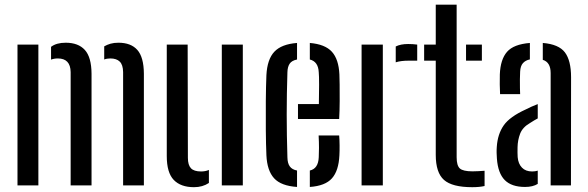

<svg xmlns="http://www.w3.org/2000/svg" viewBox="-20 -790 2504 818"><path d="M504.5 0V-483Q504 -514 490.2 -527.5Q476.5 -541 450 -541Q435 -541 424 -536.5V-592.5Q436 -599.5 450.8 -603.8Q465.5 -608 484.5 -608Q538 -608 565.2 -577.2Q592.5 -546.5 593 -476V0ZM281 0V-483Q280 -541 226.5 -541Q210.5 -541 197.5 -536V-590.5Q220.5 -608 260 -608Q313.5 -608 341.5 -577.2Q369.5 -546.5 370 -476V0ZM54.5 0V-600H143.5V0Z M690.5 -125V-600H779.5L780.5 -117.5Q780.5 -87 793.5 -73.2Q806.5 -59.5 836.5 -59.5Q855.5 -59.5 870 -66V-10.5Q843 7.5 806.5 7.5Q750 7.5 720.2 -23.5Q690.5 -54.5 690.5 -125ZM925 0V-600H1014.5V0Z M1115 -128.5Q1113 -174.5 1112.5 -236Q1112 -297.5 1112.5 -360Q1113 -422.5 1115 -470Q1118.5 -537.5 1149 -569.8Q1179.5 -602 1245.5 -607V-536.5Q1223 -532 1214 -518.5Q1205 -505 1204.5 -482Q1201.5 -390 1201.5 -302.2Q1201.5 -214.5 1204.5 -119.5Q1205 -94 1214.8 -80.8Q1224.5 -67.5 1245.5 -63.5V6.5Q1177.5 2 1147.8 -30.5Q1118 -63 1115 -128.5ZM1249.5 -283V-346.5H1338.5Q1339.5 -388 1339.5 -428.2Q1339.5 -468.5 1338 -482Q1336 -527.5 1300 -536.5V-607Q1365 -601.5 1394 -569.5Q1423 -537.5 1426 -473Q1426.5 -461.5 1427 -430Q1427.5 -398.5 1427.2 -358.8Q1427 -319 1425 -283ZM1300 6.5V-63.5Q1336 -71.5 1338 -120Q1339 -135 1339 -159.8Q1339 -184.5 1337.5 -213H1425Q1426.5 -197 1426.8 -171Q1427 -145 1426 -128.5Q1423 -62.5 1394.2 -30.2Q1365.5 2 1300 6.5Z M1666 -524.5V-592Q1686.5 -602.5 1719 -602.5Q1739 -602.5 1757.5 -600V-531.5H1720Q1687.5 -531.5 1666 -524.5ZM1520.5 0V-600H1611V0Z M1787 -531.5V-600H1836.5V-770H1925.5V-120Q1925.5 -84.5 1939.2 -72.2Q1953 -60 1993 -60Q2008 -60 2019 -60.8Q2030 -61.5 2044.5 -62.5V2.5Q2022.5 7.5 1992 7.5Q1906.5 7.5 1871.5 -23.5Q1836.5 -54.5 1836.5 -130.5V-531.5ZM1965.5 -531.5V-600H2033V-531.5Z M2110.5 -389Q2109.5 -408 2109.2 -430.2Q2109 -452.5 2109.5 -473Q2112 -537 2140.2 -569.2Q2168.5 -601.5 2237.5 -607V-537Q2218.5 -533 2207.8 -520.8Q2197 -508.5 2196 -484.5Q2195 -471 2195 -451.8Q2195 -432.5 2195.2 -415Q2195.5 -397.5 2196 -389ZM2326 0V-478.5Q2326 -525 2292.5 -535V-607Q2360.5 -601.5 2386.8 -566.8Q2413 -532 2413 -461L2412.5 0ZM2097 -114.5Q2096 -126.5 2095.8 -139Q2095.5 -151.5 2096.5 -164Q2100 -218.5 2126 -255.8Q2152 -293 2220.5 -324Q2232 -330 2245 -335.8Q2258 -341.5 2271 -346.5V-285.5Q2263.5 -282 2255.8 -277Q2248 -272 2239 -266.5Q2206.5 -248 2196 -220.5Q2185.5 -193 2185 -163Q2184.5 -149.5 2184.8 -140Q2185 -130.5 2185.5 -120.5Q2188 -92 2203.8 -75.8Q2219.5 -59.5 2247 -59.5Q2260.5 -59.5 2271 -63V-6.5Q2250 6.5 2217 6.5Q2159.5 6.5 2130.5 -22.8Q2101.5 -52 2097 -114.5Z"/></svg>

Font: Big Shoulders Stencil Text Medium
Style: Regular
Weight: 500
Designer: Patric King
Foundry: XO Type Co
Version: Version 1.000